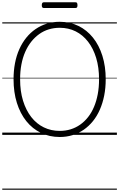

<svg xmlns="http://www.w3.org/2000/svg" viewBox="-20 -1194 1055 1700"><path d="M509 19Q418 19 342.5 -17.5Q267 -54 213 -121.5Q159 -189 129.5 -283Q100 -377 100 -492Q100 -568 113 -635.5Q126 -703 151.5 -759.5Q177 -816 213 -860.5Q249 -905 295 -936.5Q341 -968 394.5 -984.5Q448 -1001 509 -1001Q600 -1001 674.5 -964.5Q749 -928 803 -861Q857 -794 886.5 -700Q916 -606 916 -492Q916 -415 902.5 -347.5Q889 -280 864 -223Q839 -166 803 -121.5Q767 -77 721.5 -45.5Q676 -14 622.5 2.5Q569 19 509 19ZM509 -35Q560 -35 605.5 -49Q651 -63 690 -90.5Q729 -118 760 -157.5Q791 -197 812.5 -248Q834 -299 845.5 -360Q857 -421 857 -492Q857 -597 831.5 -681Q806 -765 759.5 -825Q713 -885 649.5 -916.5Q586 -948 509 -948Q458 -948 412 -934Q366 -920 327 -892Q288 -864 257 -825Q226 -786 203.5 -735Q181 -684 169.5 -623Q158 -562 158 -492Q158 -386 184 -302Q210 -218 256.5 -158Q303 -98 367.5 -66.5Q432 -35 509 -35ZM369 -1123Q358 -1123 354 -1129.5Q350 -1136 350 -1147Q350 -1160 354 -1167Q358 -1174 369 -1174H647Q659 -1174 662.5 -1167Q666 -1160 666 -1147Q666 -1136 662.5 -1129.5Q659 -1123 647 -1123ZM0 476H1015V486H0ZM0 -20H1015V0H0ZM0 -505H1015V-500H0ZM0 -996H1015V-986H0Z"/></svg>

Font: Playwrite PL Guides
Style: Regular
Weight: 400
Designer: Veronika Burian, José Scaglione
Foundry: TypeTogether
Version: Version 1.003